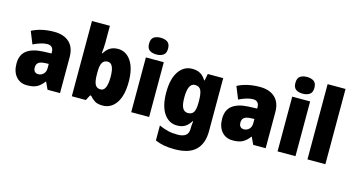

<svg xmlns="http://www.w3.org/2000/svg" viewBox="-100 -1205 3458 1873"><g transform="rotate(15 1628.5 -268.0)"><path d="M310 -563Q407 -563 462 -512Q517 -461 517 -363V0H391L357 -73H354Q322 -30 285.5 -10Q249 10 186 10Q115 10 73.5 -38.5Q32 -87 32 -169Q32 -258 88.5 -301Q145 -344 252 -349L337 -352V-362Q337 -398 320.5 -414Q304 -430 275 -430Q245 -430 209 -419Q173 -408 134 -389L84 -513Q129 -537 185.5 -550Q242 -563 310 -563ZM299 -245Q253 -243 233.5 -226.5Q214 -210 214 -179Q214 -150 227.5 -136.5Q241 -123 263 -123Q294 -123 315.5 -145Q337 -167 337 -202V-247Z M817 -588Q817 -564 815 -537Q813 -510 810 -482H817Q838 -519 871 -541Q904 -563 954 -563Q1035 -563 1085.5 -489Q1136 -415 1136 -278Q1136 -140 1085 -65Q1034 10 948 10Q898 10 869.5 -7.5Q841 -25 817 -54H806L778 0H636V-760H817ZM888 -417Q851 -417 834 -388Q817 -359 817 -298V-269Q817 -201 833 -169Q849 -137 889 -137Q953 -137 953 -280Q953 -417 888 -417Z M1327 -776Q1369 -776 1396 -757.5Q1423 -739 1423 -691Q1423 -644 1395.5 -625.5Q1368 -607 1327 -607Q1284 -607 1257.5 -625.5Q1231 -644 1231 -691Q1231 -739 1257.5 -757.5Q1284 -776 1327 -776ZM1417 -553V0H1236V-553Z M1704 -563Q1755 -563 1787.5 -542.5Q1820 -522 1842 -485H1848L1861 -553H2017V-17Q2017 108 1949 174Q1881 240 1737 240Q1677 240 1630 231.5Q1583 223 1540 204V53Q1588 74 1630.5 84.5Q1673 95 1728 95Q1837 95 1837 10V1Q1837 -13 1838.5 -32.5Q1840 -52 1843 -70H1837Q1816 -34 1784 -12Q1752 10 1700 10Q1617 10 1566.5 -64Q1516 -138 1516 -275Q1516 -413 1567.5 -488Q1619 -563 1704 -563ZM1769 -418Q1699 -418 1699 -272Q1699 -200 1717 -167.5Q1735 -135 1771 -135Q1813 -135 1829.5 -164.5Q1846 -194 1846 -256V-281Q1846 -349 1830 -383.5Q1814 -418 1769 -418Z M2387 -563Q2484 -563 2539 -512Q2594 -461 2594 -363V0H2468L2434 -73H2431Q2399 -30 2362.5 -10Q2326 10 2263 10Q2192 10 2150.5 -38.5Q2109 -87 2109 -169Q2109 -258 2165.5 -301Q2222 -344 2329 -349L2414 -352V-362Q2414 -398 2397.5 -414Q2381 -430 2352 -430Q2322 -430 2286 -419Q2250 -408 2211 -389L2161 -513Q2206 -537 2262.5 -550Q2319 -563 2387 -563ZM2376 -245Q2330 -243 2310.5 -226.5Q2291 -210 2291 -179Q2291 -150 2304.5 -136.5Q2318 -123 2340 -123Q2371 -123 2392.5 -145Q2414 -167 2414 -202V-247Z M2805 -776Q2847 -776 2874 -757.5Q2901 -739 2901 -691Q2901 -644 2873.5 -625.5Q2846 -607 2805 -607Q2762 -607 2735.5 -625.5Q2709 -644 2709 -691Q2709 -739 2735.5 -757.5Q2762 -776 2805 -776ZM2895 -553V0H2714V-553Z M3197 0H3016V-760H3197Z"/></g></svg>

Font: Noto Sans Tamil SemiCondensed Black
Style: Regular
Weight: 900
Width: 4
Designer: Jelle Bosma - Monotype Design Team
Foundry: Monotype Imaging Inc.
Version: Version 2.004; ttfautohint (v1.8.4.7-5d5b)